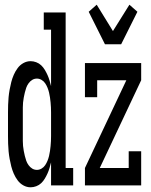

<svg xmlns="http://www.w3.org/2000/svg" viewBox="-20 -788 640 816"><path d="M426 -600 357 -738 391 -768 460 -656 530 -768 564 -738 495 -600ZM110 8Q94 8 79.5 0Q65 -8 55 -21.5Q45 -35 38.5 -50Q32 -65 28 -80.5Q24 -96 21 -112.5Q18 -129 16.5 -145Q15 -161 14.5 -177.5Q14 -194 14 -210V-310Q14 -326 14.5 -342.5Q15 -359 16.5 -375Q18 -391 21 -407.5Q24 -424 28 -439.5Q32 -455 38.5 -470Q45 -485 55 -498.5Q65 -512 79.5 -520Q94 -528 110 -528Q122 -528 134 -523.5Q146 -519 155 -510.5Q164 -502 170.5 -491Q177 -480 182 -469Q187 -458 190.5 -446Q194 -434 197 -422V-662H166V-735H259V-74H291V0H197V-98Q194 -86 190.5 -74Q187 -62 182 -51Q177 -40 170.5 -29Q164 -18 155 -9.5Q146 -1 134 3.5Q122 8 110 8ZM341 0V-74L517 -447H393V-375H341V-520H580V-447L404 -74H527V-145H580V0ZM137 -66Q147 -66 156.5 -71.5Q166 -77 172 -86Q178 -95 182 -105Q186 -115 188.5 -125.5Q191 -136 192.5 -146.5Q194 -157 195 -167.5Q196 -178 196.5 -188.5Q197 -199 197 -210V-310Q197 -321 196.5 -331.5Q196 -342 195 -352.5Q194 -363 192.5 -373.5Q191 -384 188.5 -394.5Q186 -405 182 -415Q178 -425 172 -434Q166 -443 156.5 -448.5Q147 -454 137 -454Q126 -454 117 -448.5Q108 -443 101.5 -434Q95 -425 91.5 -415Q88 -405 85.5 -394.5Q83 -384 81 -373.5Q79 -363 78 -352.5Q77 -342 77 -331.5Q77 -321 77 -310V-210Q77 -199 77 -188.5Q77 -178 78 -167.5Q79 -157 81 -146.5Q83 -136 85.5 -125.5Q88 -115 91.5 -105Q95 -95 101.5 -86Q108 -77 117 -71.5Q126 -66 137 -66Z"/></svg>

Font: Iosevka HT Extended
Style: Regular
Weight: 400
Width: 7
Monospace: yes
Designer: Belleve Invis
Foundry: Belleve Invis
Version: Version 32.3.0; ttfautohint (v1.8.4)